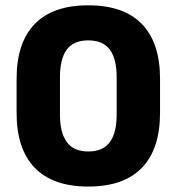

<svg xmlns="http://www.w3.org/2000/svg" viewBox="-20 -672 650 706"><path d="M304.5 14Q174.5 14 107.8 -55Q41 -124 41 -257.5V-382Q41 -514.5 107.5 -583.5Q174 -652.5 304.5 -652.5Q435 -652.5 501.8 -583.5Q568.5 -514.5 568.5 -382V-257.5Q568.5 -124 501.8 -55Q435 14 304.5 14ZM304.5 -115Q359 -115 384 -149.5Q409 -184 409 -250.5V-388Q409 -455 384 -489.2Q359 -523.5 304.5 -523.5Q250 -523.5 225.2 -489.2Q200.5 -455 200.5 -388V-250.5Q200.5 -184 225.8 -149.5Q251 -115 304.5 -115Z"/></svg>

Font: Anek Malayalam
Style: Bold
Weight: 700
Version: Version 1.003